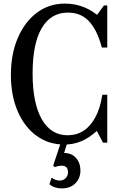

<svg xmlns="http://www.w3.org/2000/svg" viewBox="-20 -792 666 1066"><path d="M337 10.5Q249 10.5 182.2 -38.5Q115.5 -87.5 78 -174.5Q40.5 -261.5 40.5 -376Q40.5 -492 78.8 -581.2Q117 -670.5 184.5 -721.2Q252 -772 339.5 -772Q439.5 -772 517 -711H520L557 -761.5H575.5V-528H545.5Q531.5 -579.5 512.5 -618Q484 -673 446.2 -697.5Q408.5 -722 357 -722Q262 -722 211.5 -635.5Q161 -549 161 -384.5Q161 -219.5 211.8 -130.2Q262.5 -41 356 -41Q454 -41 507.5 -137.5Q537 -190.5 548 -266H575.5V0H552L517.5 -65Q474 -25.5 430.5 -7.5Q387 10.5 337 10.5ZM322.5 254Q302 254 283.8 247.8Q265.5 241.5 254.5 230.5L266.5 194.5Q289.5 210.5 310.5 210.5Q332 210.5 344.8 197Q357.5 183.5 357.5 165Q357.5 128 323 128Q303 128 284 136L275.5 127L323 -16.5H359L336 57.5Q378 57.5 402.2 85.2Q426.5 113 426.5 155Q426.5 197.5 398.5 225.8Q370.5 254 322.5 254Z"/></svg>

Font: Libre Caslon Condensed Medium
Style: Regular
Weight: 500
Designer: Pablo Impallari, Rodrigo Fuenzalida, Katja Schimmel, Ertekin Erdin
Foundry: Pablo Impallari, Rodrigo Fuenzalida
Version: Version 2.000; ttfautohint (v1.8.4.7-5d5b);gftools[0.9.33]